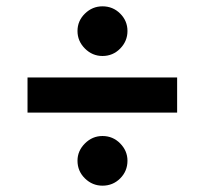

<svg xmlns="http://www.w3.org/2000/svg" viewBox="-20 -598 647 607"><path d="M304 -11Q272 -11 248.5 -34Q225 -57 225 -90Q225 -121 248.5 -144.5Q272 -168 304 -168Q337 -168 360 -144.5Q383 -121 383 -90Q383 -57 360 -34Q337 -11 304 -11ZM304 -421Q272 -421 248.5 -444.5Q225 -468 225 -500Q225 -532 248.5 -555Q272 -578 304 -578Q337 -578 360 -555Q383 -532 383 -500Q383 -468 360 -444.5Q337 -421 304 -421ZM67 -242V-353H540V-242Z"/></svg>

Font: Inclusive Sans SemiBold
Style: Regular
Weight: 600
Designer: Olivia King
Foundry: Olivia King
Version: Version 2.004